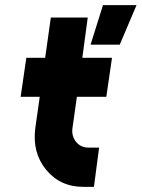

<svg xmlns="http://www.w3.org/2000/svg" viewBox="-20 -724 549 744"><path d="M177 -656 155 -500H82L60 -349H134L117 -229Q104 -134 158 -67Q213 0 302 0H344L364 -152H323Q293 -152 275 -174Q256 -198 261 -229L278 -349H392L414 -500H299L320 -656ZM331 -551H444L509 -704H379Z"/></svg>

Font: Unageo
Style: ExtraBold-Italic
Weight: 800
Designer: Richard Sepsi
Foundry: Richard Sepsi
Version: Version 2.000